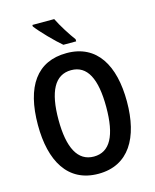

<svg xmlns="http://www.w3.org/2000/svg" viewBox="-136 -1029 915 1130"><g transform="rotate(-15 321.5 -463.5)"><path d="M305 -937H172V-928C200 -890 277 -811 318 -777H396V-790C370 -824 326 -893 305 -937ZM593 -358C593 -578 508 -725 323 -725C142 -725 51 -594 51 -359C51 -141 135 10 322 10C507 10 593 -138 593 -358ZM176 -358C176 -529 223 -621 323 -621C421 -621 467 -531 467 -358C467 -185 421 -95 322 -95C224 -95 176 -187 176 -358Z"/></g></svg>

Font: Noto Sans Gurmukhi UI Condensed SemiBold
Style: Regular
Weight: 600
Width: 3
Designer: Jelle Bosma - Monotype Design Team
Foundry: Monotype Imaging Inc.
Version: Version 2.004